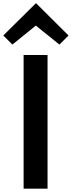

<svg xmlns="http://www.w3.org/2000/svg" viewBox="-48 -1143 435 1163"><path d="M367 -928 312 -873 169 -988 27 -873 -28 -928 169 -1123H171ZM240 0H95V-810H240Z"/></svg>

Font: TypoPRO Sinkin Sans
Style: 600 SemiBold
Weight: 600
Designer: Keith Bates
Foundry: K-Type
Version: Sinkin Sans (version 1.0)  by Keith Bates   •   © 2014   www